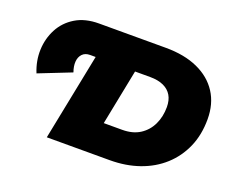

<svg xmlns="http://www.w3.org/2000/svg" viewBox="-113 -889 1302 1077"><g transform="rotate(20 538.0 -350.0)"><path d="M75 -317Q48 -383 50.5 -450Q53 -517 83 -574Q113 -631 170 -665.5Q227 -700 309 -700H397L361 -517H322Q293 -517 276.5 -499.5Q260 -482 258 -454Q256 -426 268 -393ZM252 0 392 -700H708Q819 -700 899 -664Q979 -628 1022 -561.5Q1065 -495 1065 -403Q1065 -310 1032.5 -236Q1000 -162 941.5 -109Q883 -56 803 -28Q723 0 627 0ZM525 -184H635Q698 -184 740.5 -211.5Q783 -239 805 -285.5Q827 -332 827 -389Q827 -430 810.5 -458Q794 -486 761.5 -501Q729 -516 681 -516H591Z"/></g></svg>

Font: Montserrat Thin Black
Style: Italic
Weight: 900
Italic angle: -11.3°
Version: Version 9.000